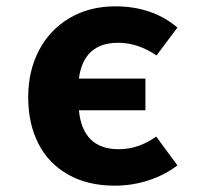

<svg xmlns="http://www.w3.org/2000/svg" viewBox="-20 -569 640 606"><path d="M540 -482 474 -394Q415 -434 353 -434Q244 -434 229 -321H439V-221H229Q241 -98 355 -98Q417 -98 473 -138L540 -47Q501 -17 449.5 0Q398 17 342 17Q257 17 195 -18Q133 -53 101 -116Q69 -179 69 -262Q69 -345 103 -410Q137 -475 199.5 -512Q262 -549 344 -549Q461 -549 540 -482Z"/></svg>

Font: Fira Mono
Style: Bold
Weight: 700
Monospace: yes
Designer: Carrois Corporate & Edenspiekermann AG
Foundry: Carrois Corporate GbR & Edenspiekermann AG
Version: Version 3.206